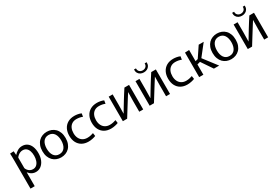

<svg xmlns="http://www.w3.org/2000/svg" viewBox="92 -2009 5120 3523"><g transform="rotate(-30 2652.0 -247.5)"><path d="M69.8 -365.1Q69.8 -406.6 69.1 -446Q68.4 -485.3 67 -520L145.2 -523.4L151.2 -443.1H153.4Q182.4 -477.6 226.5 -504.2Q270.6 -530.8 323.9 -530.8Q387.1 -530.8 431.4 -498.5Q475.7 -466.2 498.9 -407.3Q522.2 -348.3 522.2 -268.5Q522.2 -185.2 495 -122.4Q467.7 -59.6 420.6 -24.4Q373.4 10.8 312.4 10.8Q276.6 10.8 247.4 -1.1Q218.1 -13.1 196.6 -31.4Q175.2 -49.7 160.8 -68.3H159.4V224H69.8ZM289.7 -60.9Q338.2 -60.9 369.2 -89.8Q400.2 -118.6 415.2 -164.9Q430.3 -211.2 430.3 -264.6Q430.3 -324.4 414.8 -367.7Q399.3 -410.9 369.1 -434.4Q338.8 -457.9 294.1 -457.9Q266.4 -457.9 240.7 -447Q214.9 -436.1 194.1 -418.5Q173.3 -400.9 160 -380.9V-158Q167.3 -134.7 184.8 -112.4Q202.3 -90.2 229.1 -75.6Q255.9 -60.9 289.7 -60.9Z M847.2 10.8Q796.6 10.8 752 -6.5Q707.4 -23.7 673.9 -57.7Q640.4 -91.6 621.1 -142.6Q601.8 -193.6 601.8 -260Q601.8 -326.4 621.1 -377.4Q640.4 -428.4 673.9 -462.3Q707.4 -496.3 752 -513.5Q796.6 -530.8 847.2 -530.8Q897.8 -530.8 942.4 -513.5Q987.1 -496.3 1020.8 -462.3Q1054.6 -428.4 1073.7 -377.4Q1092.8 -326.4 1092.8 -260Q1092.8 -193.6 1073.7 -142.6Q1054.6 -91.6 1020.8 -57.7Q987.1 -23.7 942.4 -6.5Q897.8 10.8 847.2 10.8ZM847.2 -56.7Q886.5 -56.7 915.7 -72.1Q944.9 -87.4 963.6 -115.1Q982.4 -142.8 991.6 -179.8Q1000.9 -216.8 1000.9 -260Q1000.9 -303.2 991.6 -340.2Q982.4 -377.2 963.6 -404.9Q944.9 -432.6 915.7 -447.9Q886.5 -463.3 847.2 -463.3Q807.9 -463.3 779.1 -447.9Q750.2 -432.6 731.2 -404.9Q712.3 -377.2 703 -340.2Q693.8 -303.2 693.8 -260Q693.8 -216.8 703 -179.8Q712.3 -142.8 731.2 -115.1Q750.2 -87.4 779.1 -72.1Q807.9 -56.7 847.2 -56.7Z M1426.6 10.8Q1348.1 10.8 1290.7 -21.7Q1233.3 -54.3 1201.7 -114.6Q1170.2 -174.9 1170.2 -258.8Q1170.2 -339.9 1201.5 -401Q1232.7 -462.1 1291.4 -496.2Q1350 -530.4 1433.3 -530.4Q1468.2 -530.4 1506.3 -523.3Q1544.4 -516.1 1574.3 -502.3L1563.3 -435.5Q1539.4 -446.4 1505.8 -453.4Q1472.2 -460.4 1436.9 -460.4Q1379.7 -460.4 1340.4 -434.9Q1301.2 -409.3 1281.3 -364.4Q1261.4 -319.4 1261.4 -260.8Q1261.4 -199.1 1283.9 -154.3Q1306.3 -109.4 1347.2 -85Q1388 -60.6 1442.9 -60.6Q1482.9 -60.6 1517.2 -69.2Q1551.5 -77.9 1571.7 -84.7L1580.8 -19.1Q1556.1 -8.1 1512.7 1.3Q1469.4 10.8 1426.6 10.8Z M1903.6 10.8Q1825.1 10.8 1767.7 -21.7Q1710.3 -54.3 1678.7 -114.6Q1647.2 -174.9 1647.2 -258.8Q1647.2 -339.9 1678.5 -401Q1709.7 -462.1 1768.4 -496.2Q1827 -530.4 1910.3 -530.4Q1945.2 -530.4 1983.3 -523.3Q2021.4 -516.1 2051.3 -502.3L2040.3 -435.5Q2016.4 -446.4 1982.8 -453.4Q1949.2 -460.4 1913.9 -460.4Q1856.7 -460.4 1817.4 -434.9Q1778.2 -409.3 1758.3 -364.4Q1738.4 -319.4 1738.4 -260.8Q1738.4 -199.1 1760.9 -154.3Q1783.3 -109.4 1824.2 -85Q1865 -60.6 1919.9 -60.6Q1959.9 -60.6 1994.2 -69.2Q2028.5 -77.9 2048.7 -84.7L2057.8 -19.1Q2033.1 -8.1 1989.7 1.3Q1946.4 10.8 1903.6 10.8Z M2156 0V-520H2239.8V-299.1L2236.6 -115.1H2238.8Q2272.9 -172.5 2303.6 -223.1Q2334.3 -273.6 2363.4 -321.4Q2392.6 -369.3 2423.5 -417.9Q2454.5 -466.5 2489.3 -520H2587.5V0H2503.7V-231L2506.9 -412.3H2505.1Q2478.7 -370.8 2439.1 -308.1Q2399.6 -245.3 2351 -167.2Q2302.5 -89.1 2247.2 0Z M2724 0V-520H2807.8V-299.1L2804.6 -115.1H2806.8Q2840.9 -172.5 2871.6 -223.1Q2902.3 -273.6 2931.4 -321.4Q2960.6 -369.3 2991.5 -417.9Q3022.5 -466.5 3057.3 -520H3155.5V0H3071.7V-231L3074.9 -412.3H3073.1Q3046.7 -370.8 3007.1 -308.1Q2967.6 -245.3 2919 -167.2Q2870.5 -89.1 2815.2 0ZM2940.3 -581.8Q2902.7 -581.8 2871.3 -597.4Q2839.9 -613 2822.4 -643.9Q2804.8 -674.9 2806.8 -719.4L2848.5 -718.8Q2846.9 -675 2873.5 -650Q2900.2 -625.1 2940.3 -625.1Q2981.5 -625.1 3008.1 -650Q3034.8 -675 3032.8 -718.8L3074.8 -719.4Q3076.8 -674.9 3059 -643.9Q3041.2 -613 3010.1 -597.4Q2979 -581.8 2940.3 -581.8Z M3520.6 10.8Q3442.1 10.8 3384.7 -21.7Q3327.3 -54.3 3295.7 -114.6Q3264.2 -174.9 3264.2 -258.8Q3264.2 -339.9 3295.5 -401Q3326.7 -462.1 3385.4 -496.2Q3444 -530.4 3527.3 -530.4Q3562.2 -530.4 3600.3 -523.3Q3638.4 -516.1 3668.3 -502.3L3657.3 -435.5Q3633.4 -446.4 3599.8 -453.4Q3566.2 -460.4 3530.9 -460.4Q3473.7 -460.4 3434.4 -434.9Q3395.2 -409.3 3375.3 -364.4Q3355.4 -319.4 3355.4 -260.8Q3355.4 -199.1 3377.9 -154.3Q3400.3 -109.4 3441.2 -85Q3482 -60.6 3536.9 -60.6Q3576.9 -60.6 3611.2 -69.2Q3645.5 -77.9 3665.7 -84.7L3674.8 -19.1Q3650.1 -8.1 3606.7 1.3Q3563.4 10.8 3520.6 10.8Z M3773 -520 3862.2 -523.4V-286.6L3933.2 -305.2L3901.7 -279.2L4063.2 -520H4169.3L3962.1 -256.5L3963.6 -304.6L4197.2 0H4085.3L3904.6 -266.6L3946.8 -240.6L3862.2 -217.6V0H3773Z M4452.2 10.8Q4401.6 10.8 4357 -6.5Q4312.4 -23.7 4278.9 -57.7Q4245.4 -91.6 4226.1 -142.6Q4206.8 -193.6 4206.8 -260Q4206.8 -326.4 4226.1 -377.4Q4245.4 -428.4 4278.9 -462.3Q4312.4 -496.3 4357 -513.5Q4401.6 -530.8 4452.2 -530.8Q4502.8 -530.8 4547.4 -513.5Q4592.1 -496.3 4625.8 -462.3Q4659.6 -428.4 4678.7 -377.4Q4697.8 -326.4 4697.8 -260Q4697.8 -193.6 4678.7 -142.6Q4659.6 -91.6 4625.8 -57.7Q4592.1 -23.7 4547.4 -6.5Q4502.8 10.8 4452.2 10.8ZM4452.2 -56.7Q4491.5 -56.7 4520.7 -72.1Q4549.9 -87.4 4568.6 -115.1Q4587.4 -142.8 4596.6 -179.8Q4605.9 -216.8 4605.9 -260Q4605.9 -303.2 4596.6 -340.2Q4587.4 -377.2 4568.6 -404.9Q4549.9 -432.6 4520.7 -447.9Q4491.5 -463.3 4452.2 -463.3Q4412.9 -463.3 4384.1 -447.9Q4355.2 -432.6 4336.2 -404.9Q4317.3 -377.2 4308 -340.2Q4298.8 -303.2 4298.8 -260Q4298.8 -216.8 4308 -179.8Q4317.3 -142.8 4336.2 -115.1Q4355.2 -87.4 4384.1 -72.1Q4412.9 -56.7 4452.2 -56.7Z M4803 0V-520H4886.8V-299.1L4883.6 -115.1H4885.8Q4919.9 -172.5 4950.6 -223.1Q4981.3 -273.6 5010.4 -321.4Q5039.6 -369.3 5070.5 -417.9Q5101.5 -466.5 5136.3 -520H5234.5V0H5150.7V-231L5153.9 -412.3H5152.1Q5125.7 -370.8 5086.1 -308.1Q5046.6 -245.3 4998 -167.2Q4949.5 -89.1 4894.2 0ZM5019.3 -581.8Q4981.7 -581.8 4950.3 -597.4Q4918.9 -613 4901.4 -643.9Q4883.8 -674.9 4885.8 -719.4L4927.5 -718.8Q4925.9 -675 4952.5 -650Q4979.2 -625.1 5019.3 -625.1Q5060.5 -625.1 5087.1 -650Q5113.8 -675 5111.8 -718.8L5153.8 -719.4Q5155.8 -674.9 5138 -643.9Q5120.2 -613 5089.1 -597.4Q5058 -581.8 5019.3 -581.8Z"/></g></svg>

Font: Murecho Thin
Style: Regular
Weight: 100
Designer: Neil Summerour
Foundry: Positype
Version: Version 1.010